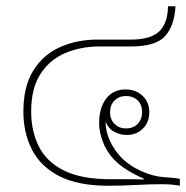

<svg xmlns="http://www.w3.org/2000/svg" viewBox="-20 -591 597 616"><path d="M329 5Q230 5 170 -26Q110 -57 82.5 -111Q55 -165 55 -233Q55 -314 87 -365Q119 -416 173 -440Q227 -464 293 -464H400Q462 -464 490 -489.5Q518 -515 519 -571H543Q540 -510 510.5 -476Q481 -442 401 -442H300Q240 -442 190 -421Q140 -400 110 -354Q80 -308 80 -233Q80 -171 104.5 -121.5Q129 -72 185 -44Q241 -16 334 -16Q347 -16 366.5 -16Q386 -16 406.5 -16Q427 -16 441 -15V-18Q415 -29 389 -45Q363 -61 345 -80Q321 -106 309.5 -137.5Q298 -169 298 -195Q298 -245 320.5 -274.5Q343 -304 383 -304Q416 -304 437.5 -283.5Q459 -263 459 -231Q459 -199 438.5 -178.5Q418 -158 386 -158Q365 -158 346 -168.5Q327 -179 319 -201V-199Q319 -169 332.5 -139.5Q346 -110 368 -87Q395 -59 433.5 -42Q472 -25 503 -23Q504 -23 515 -22Q526 -21 538.5 -20Q551 -19 557 -17V5Q547 3 533.5 1.5Q520 0 496 0Q462 0 414 2.5Q366 5 329 5ZM384 -179Q408 -179 422 -194Q436 -209 436 -231Q436 -255 421.5 -269Q407 -283 384 -283Q362 -283 347.5 -268.5Q333 -254 333 -231Q333 -208 347.5 -193.5Q362 -179 384 -179Z"/></svg>

Font: Noto Sans Thai Looped UI Thin
Style: Regular
Weight: 100
Designer: Cadson Demak Team
Foundry: Cadson Demak Co., Ltd.
Version: Version 1.000; ttfautohint (v1.8.4.7-5d5b)